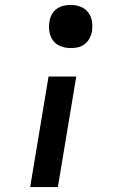

<svg xmlns="http://www.w3.org/2000/svg" viewBox="-20 -558 540 783"><path d="M268 -362Q247 -362 227.5 -369.5Q208 -377 196.5 -392.5Q185 -408 181.5 -429Q178 -450 182 -471Q184 -486 191.5 -499.5Q199 -513 211.5 -522Q224 -531 239 -534.5Q254 -538 268 -538Q289 -538 308.5 -530.5Q328 -523 340 -507Q352 -491 355 -470.5Q358 -450 355 -429Q352 -414 344.5 -400.5Q337 -387 324.5 -377.5Q312 -368 297.5 -365Q283 -362 268 -362ZM103 205 178 -246H291L216 205Z"/></svg>

Font: Iosevka Slab Oblique
Style: Bold
Weight: 700
Italic angle: -9°
Monospace: yes
Designer: Belleve Invis
Foundry: Belleve Invis
Version: Version 11.1.1; ttfautohint (v1.8.3)